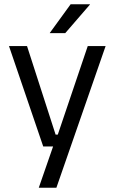

<svg xmlns="http://www.w3.org/2000/svg" viewBox="-20 -703 534 895"><path d="M285.7 -75.5 243.1 -56.9 389 -488.2H472.3L242.9 172H160.8L238.1 -50.8L273.7 -20.2H181.5L21.9 -488.2H106L239.2 -75.5ZM309.2 -683.1H399.2V-681.7L284 -548.4H212.3V-549.7Z"/></svg>

Font: Anek Gurmukhi Medium
Style: Regular
Weight: 500
Designer: Sarang Kulkarni (Gurmukhi), Yesha Goshar (Latin)
Foundry: Ek Type
Version: Version 1.003